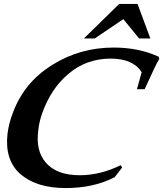

<svg xmlns="http://www.w3.org/2000/svg" viewBox="-20 -938 827 973"><path d="M787 -639Q776 -622 758.5 -584Q741 -546 713 -486H674L698 -572Q654 -641 541 -641Q417 -641 326 -563Q281 -525 248.5 -475.5Q216 -426 194 -365Q178 -319 174 -278Q160 -173 213 -113Q268 -50 384 -50Q488 -50 592 -101L599 -89L561 -40Q455 15 313 15Q165 15 83 -56Q3 -127 18 -260Q24 -307 40 -352Q68 -434 119 -498.5Q170 -563 248 -611Q387 -697 556 -697Q685 -697 785 -650ZM742 -743H685L605 -841L460 -743H405L584 -918H677Z"/></svg>

Font: DG Didot
Style: Bold Italic
Weight: 700
Designer: David Gatwood, Takis Katsoulidis, and George D. Matthiopoulos
Foundry: David Gatwood
Version: Version 1.0